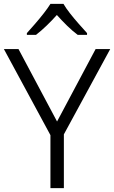

<svg xmlns="http://www.w3.org/2000/svg" viewBox="-20 -966 586 986"><path d="M273 -342 471 -714H546L308 -276V0H239V-272L0 -714H75ZM306 -946Q318 -925 339.5 -897.5Q361 -870 385 -843Q409 -816 427 -796V-787H379Q352 -807 324.5 -834Q297 -861 272 -889Q247 -861 219.5 -834.5Q192 -808 165 -787H118V-796Q137 -817 160 -843.5Q183 -870 204.5 -897.5Q226 -925 239 -946Z"/></svg>

Font: Noto Sans Oriya Light
Style: Regular
Weight: 300
Version: Version 2.003